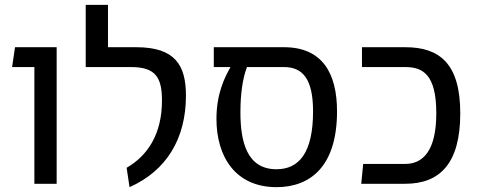

<svg xmlns="http://www.w3.org/2000/svg" viewBox="-20 -759 1976 793"><path d="M122 0H214V-564H42L30 -482H122Z M334 -482H521C621 -482 649 -441 649 -344C649 -203 588 -115 503 -66L515 14C668 -54 748 -187 748 -364C748 -489 704 -564 543 -564H426V-739H334Z M932 -482C909 -441 874 -374 874 -268C874 -111 953 14 1122 14C1260 14 1372 -70 1372 -299C1372 -457 1311 -564 1153 -564H863V-482ZM1000 -482H1153C1230 -482 1273 -433 1273 -299C1273 -128 1215 -60 1122 -60C1000 -60 973 -173 973 -295C973 -370 982 -435 1000 -482Z M1654 0C1796 0 1881 -83 1881 -291C1881 -496 1796 -564 1654 -564H1475V-482H1654C1726 -482 1782 -452 1782 -291C1782 -135 1726 -82 1654 -82H1480L1472 0Z"/></svg>

Font: FiraGO Unicode
Style: Regular
Weight: 400
Designer: bBox Type
Foundry: bBox Type GmbH
Version: Version 1.001;PS 001.001;hotconv 1.0.88;makeotf.lib2.5.64775